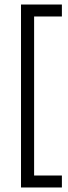

<svg xmlns="http://www.w3.org/2000/svg" viewBox="-20 -729 303 850"><path d="M73 101V-694H131V101ZM73 101V48H254V101ZM73 -656V-709H254V-656Z"/></svg>

Font: Bricolage Grotesque Condensed ExtraLight
Style: Regular
Weight: 250
Width: 3
Designer: Mathieu Triay
Foundry: Atelier Triay
Version: Version 1.000;gftools[0.9.30]